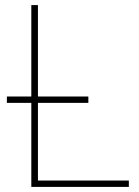

<svg xmlns="http://www.w3.org/2000/svg" viewBox="-20 -734 546 754"><path d="M486 -25V0H103V-330H7V-355H103V-714H129V-355H327V-330H129V-25Z"/></svg>

Font: Noto Sans UI Thin
Style: Regular
Weight: 250
Designer: Monotype Design Team
Foundry: Monotype Imaging Inc.
Version: Version 1.001